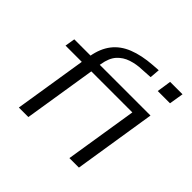

<svg xmlns="http://www.w3.org/2000/svg" viewBox="-169 -897 1085 1085"><g transform="rotate(45 373.5 -354.0)"><path d="M111 0 180 -434H50L60 -494H213L185 -466L189 -489Q201 -559 236.5 -605Q272 -651 332.5 -675Q393 -699 477 -705L521 -708L516 -648L450 -644Q408 -643 368 -630Q328 -617 301 -587Q274 -557 265 -501L260 -474L245 -494H669L591 0H515L584 -434H256L187 0ZM600 -621 613 -707H712L698 -621Z"/></g></svg>

Font: Nunito Sans 7pt Expanded Light
Style: Italic
Weight: 300
Width: 7
Italic angle: -9°
Designer: Vernon Adams
Foundry: Vernon Adams
Version: Version 3.101;gftools[0.9.27]